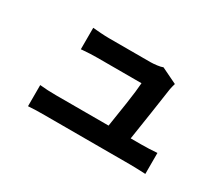

<svg xmlns="http://www.w3.org/2000/svg" viewBox="-95 -765 1191 1022"><g transform="rotate(30 500.0 -254.0)"><path d="M700 -109H764Q784 -109 812.5 -110Q841 -111 862 -113V16Q845 15 815.5 14Q786 13 766 13H240Q213 13 191 13.5Q169 14 141 16V-114Q188 -109 240 -109H564Q575 -177 587.5 -261.5Q600 -346 603 -392H333Q290 -392 243 -388Q238 -387 233 -387V-519Q254 -517 283 -515Q312 -513 332 -513H588Q604 -513 627.5 -516Q651 -519 662 -524L759 -477Q756 -469 754 -459Q752 -449 750 -441Q750 -438 749 -435Q742 -385 727 -285.5Q712 -186 700 -109Z"/></g></svg>

Font: Source Han Sans CN Bold
Style: Bold
Weight: 700
Designer: Ryoko NISHIZUKA 西塚涼子 (kana & ideographs); Paul D. Hunt (Latin, Greek & Cyrillic); Wenlong ZHANG 张文龙 (bopomofo); Sandoll 
Foundry: Adobe Systems Incorporated
Version: Version 1.00;May 30, 2023;FontCreator 11.5.0.2422 32-bit